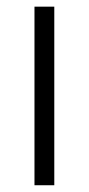

<svg xmlns="http://www.w3.org/2000/svg" viewBox="-20 -548 263 568"><path d="M140.6 0H82V-528.3H140.6Z"/></svg>

Font: Roboto Light
Style: Regular
Weight: 300
Designer: Google
Version: Version 2.134; 2016; ttfautohint (v1.6)